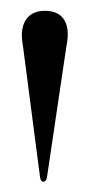

<svg xmlns="http://www.w3.org/2000/svg" viewBox="-20 -806 170 364"><path d="M62.5 -461.5Q60 -461.5 58.2 -463.5Q56.5 -465.5 56 -469.5L23.5 -719Q17.5 -750.5 28.8 -768Q40 -785.5 65.5 -785.5Q91 -785.5 101.8 -768.2Q112.5 -751 106 -719L69 -469.5Q68 -465 66.2 -463.2Q64.5 -461.5 62.5 -461.5Z"/></svg>

Font: Fraunces 96pt
Style: Regular
Weight: 400
Version: Version 1.000;[b76b70a41]